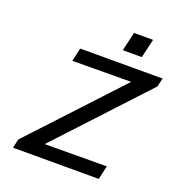

<svg xmlns="http://www.w3.org/2000/svg" viewBox="-156 -1021 1066 1149"><g transform="rotate(20 377.5 -446.5)"><path d="M473 -773 501 -893H622L594 -773ZM55 0 68 -57 585 -612 211 -610 230 -695H755L742 -640L226 -85L621 -87L601 0Z"/></g></svg>

Font: Coval
Style: Medium Italic
Weight: 500
Foundry: Context Ltd
Version: Version 001.000